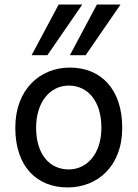

<svg xmlns="http://www.w3.org/2000/svg" viewBox="-20 -801 597 833"><path d="M46.4 -246.6C46.4 -78.6 139.6 12.2 273.4 12.2C401.9 12.2 510.3 -78.6 510.3 -246.6C510.3 -414.6 417.5 -507.8 283.2 -507.8C154.8 -507.8 46.4 -414.6 46.4 -246.6ZM136.7 -246.6C136.7 -360.8 199.2 -429.7 278.3 -429.7C362.3 -429.7 419.9 -360.8 419.9 -246.6C419.9 -132.8 356.9 -65.9 278.3 -65.9C194.3 -65.9 136.7 -132.8 136.7 -246.6ZM400.4 -781.2 283.2 -561.5H351.6L502.9 -781.2ZM234.4 -781.2 117.2 -561.5H185.5L336.9 -781.2Z"/></svg>

Font: Andika
Style: Regular
Weight: 400
Designer: Victor Gaultney, Annie Olsen, Julie Remington, Don Collingsworth, Eric Hays
Foundry: SIL International
Version: Version 1.000